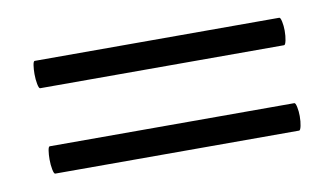

<svg xmlns="http://www.w3.org/2000/svg" viewBox="-36 -344 539 310"><g transform="rotate(-10 234.0 -189.5)"><path d="M29 -261Q29 -269 30 -275.5Q31 -282 33 -282H434Q436 -282 437.5 -275Q439 -268 439 -260Q439 -251 437.5 -244Q436 -237 434 -237H34Q32 -237 30.5 -244.5Q29 -252 29 -261ZM29 -121Q29 -129 30 -135.5Q31 -142 33 -142H434Q436 -142 437.5 -135Q439 -128 439 -120Q439 -111 437.5 -104Q436 -97 434 -97H34Q32 -97 30.5 -104.5Q29 -112 29 -121Z"/></g></svg>

Font: Cormorant Infant SemiBold
Style: Italic
Weight: 600
Italic angle: -10°
Designer: Christian Thalmann (Catharsis Fonts)
Foundry: Catharsis Fonts
Version: Version 4.000